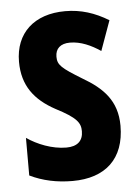

<svg xmlns="http://www.w3.org/2000/svg" viewBox="-46 -594 465 641"><g transform="rotate(-5 187.0 -273.5)"><path d="M347 -160C347 -244 301 -289 234 -328C167 -369 154 -380 154 -408C154 -435 171 -451 203 -451C239 -451 274 -435 305 -414L341 -514C295 -542 249 -557 196 -557C92 -557 28 -498 28 -402C28 -322 67 -272 135 -235C205 -199 217 -181 217 -153C217 -120 197 -103 161 -103C113 -103 64 -123 29 -147V-21C72 0 120 10 172 10C282 10 347 -49 347 -160Z"/></g></svg>

Font: Noto Sans Georgian ExtraCondensed Bold
Style: Regular
Weight: 700
Width: 2
Designer: Monotype Design Team, Akaki Razmadze
Foundry: Google LLC
Version: Version 2.005